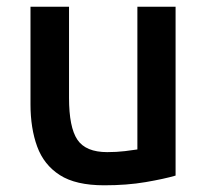

<svg xmlns="http://www.w3.org/2000/svg" viewBox="-20 -542 621 573"><path d="M291 11Q206 11 158.5 -19.5Q111 -50 91 -104.5Q71 -159 71 -231V-522H186V-250Q186 -162 211 -125Q236 -88 300 -88Q328 -88 353 -91Q378 -94 390 -96V-522H504V-18Q470 -8 414.5 1.5Q359 11 291 11Z"/></svg>

Font: Ubuntu Sans SemiBold
Style: Regular
Weight: 600
Designer: Dalton Maag Ltd
Foundry: Dalton Maag Ltd
Version: Version 1.006; ttfautohint (v1.8.4.7-5d5b)